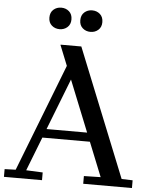

<svg xmlns="http://www.w3.org/2000/svg" viewBox="-61 -990 819 1040"><g transform="rotate(5 348.0 -470.0)"><path d="M356 -740 636 -44 696 -42V0H431V-42L522 -44L243 -738L244 -740ZM117 -46 207 -42V0H0V-42L60 -44L311 -690L355 -657ZM496 -230H162V-278H496ZM170 -881Q170 -909 187.5 -924.5Q205 -940 230 -940Q255 -940 272.5 -924.5Q290 -909 290 -881Q290 -854 272.5 -838.5Q255 -823 230 -823Q205 -823 187.5 -838.5Q170 -854 170 -881ZM338 -881Q338 -909 355.5 -924.5Q373 -940 398 -940Q423 -940 440.5 -924.5Q458 -909 458 -881Q458 -854 440.5 -838.5Q423 -823 398 -823Q373 -823 355.5 -838.5Q338 -854 338 -881Z"/></g></svg>

Font: Minipax
Style: Regular
Weight: 400
Designer: Raphaël Ronot
Foundry: Velvetyne Type Foundry
Version: Version 1.000